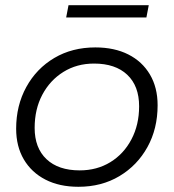

<svg xmlns="http://www.w3.org/2000/svg" viewBox="-20 -712 667 737"><path d="M281 5Q208 5 154.5 -22.5Q101 -50 71.5 -100Q42 -150 42 -218Q42 -307 81 -378Q120 -449 188.5 -489.5Q257 -530 346 -530Q419 -530 472.5 -503Q526 -476 555.5 -426Q585 -376 585 -308Q585 -218 546 -147.5Q507 -77 438.5 -36Q370 5 281 5ZM286 -58Q352 -58 403.5 -89.5Q455 -121 484.5 -177Q514 -233 514 -304Q514 -382 468.5 -425Q423 -468 341 -468Q275 -468 223.5 -436Q172 -404 142.5 -348.5Q113 -293 113 -221Q113 -144 158.5 -101Q204 -58 286 -58ZM234 -645 243 -692H551L542 -645Z"/></svg>

Font: Montserrat
Style: Italic
Weight: 400
Italic angle: -11.3°
Designer: Julieta Ulanovsky
Foundry: Julieta Ulanovsky
Version: Version 9.000; ttfautohint (v1.8.4.7-5d5b)